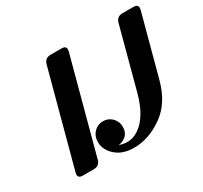

<svg xmlns="http://www.w3.org/2000/svg" viewBox="-151 -949 1242 1172"><g transform="rotate(-30 470.0 -363.5)"><path d="M483.4 9.8Q382.3 9.8 331.5 -60.5Q308.6 -92.3 308.6 -128.4Q308.6 -172.4 335.9 -200.2Q361.3 -226.1 398.7 -226.1Q436 -226.1 462.4 -199.2Q487.3 -173.8 487.3 -135.7Q487.3 -95.7 460.4 -73.2Q439 -55.2 410.2 -52.2Q436.5 -41.5 468.8 -41.5Q508.8 -41.5 548.3 -69.3Q628.4 -125 667.5 -271L781.7 -698.2Q792 -737.3 831.5 -737.3H909.7Q940.4 -737.3 940.4 -712.9Q940.4 -707.5 938 -698.2L823.2 -270.5Q786.1 -131.8 692.4 -63.5Q591.8 9.8 483.4 9.8ZM126.5 0Q95.7 0 95.7 -24.4Q95.7 -29.8 98.1 -39.1L274.9 -698.2Q285.2 -737.3 324.7 -737.3H402.8Q433.6 -737.3 433.6 -712.9Q433.6 -707.5 431.2 -698.2L254.4 -39.1Q244.1 0 204.6 0Z"/></g></svg>

Font: Cursive Sans
Style: Bold
Weight: 700
Italic angle: -15°
Designer: Wojciech Kalinowski "wmk69" (wmk69@o2.pl)
Foundry: Wojciech Kalinowski "wmk69" (wmk69@o2.pl)
Version: Wersja 3.1.0; 2022-02-18